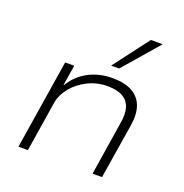

<svg xmlns="http://www.w3.org/2000/svg" viewBox="-134 -873 952 993"><g transform="rotate(20 342.0 -376.5)"><path d="M74 0 152 -492H202L184 -380H186Q223 -440 281.5 -470Q340 -500 410 -500Q477 -500 518.5 -477.5Q560 -455 576.5 -411.5Q593 -368 583 -305L534 0H482L529 -300Q537 -348 527 -381.5Q517 -415 486.5 -433.5Q456 -452 401 -452Q343 -452 293 -427Q243 -402 210.5 -362.5Q178 -323 170 -278L126 0ZM381 -558 529 -753H594L425 -558Z"/></g></svg>

Font: Nunito Sans 7pt SemiExpanded ExtraLight
Style: Italic
Weight: 250
Width: 6
Italic angle: -9°
Designer: Vernon Adams
Foundry: Vernon Adams
Version: Version 3.101;gftools[0.9.27]